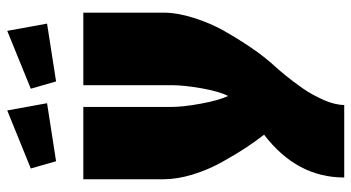

<svg xmlns="http://www.w3.org/2000/svg" viewBox="-240 -530 970 530"><g transform="rotate(-90 245.0 -265.0)"><path d="M64.9 -595.2 44.9 -665 205.1 -730 225.1 -620.1ZM285.2 -595.2 265.1 -665 424.8 -730 444.8 -620.1ZM15.1 -520H214.8V-277.8Q214.8 -244.6 223.9 -195.3Q232.9 -146 245.1 -120.1Q257.8 -145.5 266.4 -194.3Q274.9 -243.2 274.9 -277.8V-520H475.1V-299.8Q475.1 -260.7 460.7 -215.3Q446.3 -169.9 425.8 -133.3Q405.3 -96.7 384.5 -65.7Q363.8 -34.7 349.6 -17.6L335 0L329.6 5.9Q324.2 11.7 318.1 18.8Q312 25.9 302.7 37.1Q293.5 48.3 284.7 60.1Q275.9 71.8 266.1 85.7Q256.3 99.6 248.5 114.3Q240.7 128.9 234.1 143.3Q227.5 157.7 223.9 172.6Q220.2 187.5 220.2 200.2H20Q20 69.3 138.2 -21Q119.6 -44.9 102.5 -70.8Q85.4 -96.7 63.5 -135.7Q41.5 -174.8 28.3 -218Q15.1 -261.2 15.1 -299.8Z"/></g></svg>

Font: Mikodacs
Style: Regular
Weight: 400
Designer: gluk (gluksza@wp.pl)
Foundry: gluk (gluksza@wp.pl)
Version: Version 0.28